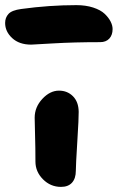

<svg xmlns="http://www.w3.org/2000/svg" viewBox="-67 -731 461 752"><path d="M55.2 -556.2Q8.3 -556.2 -19.3 -581.8Q-46.9 -607.4 -46.9 -641.1Q-46.9 -662.1 -33.7 -676.5Q-20.5 -690.9 16.1 -695.8Q126.5 -710.9 231.9 -710.9Q269 -710.9 298.1 -701.4Q327.1 -691.9 342.8 -677Q358.4 -662.1 366.2 -646.7Q374 -631.3 374 -617.2Q374 -593.8 361.1 -579.8Q348.1 -565.9 325.2 -565.9Q223.6 -565.9 140.6 -561Q57.6 -556.2 55.2 -556.2ZM171.9 1Q130.9 1 101.3 -28.8Q71.8 -58.6 71.8 -98.1Q71.8 -152.3 70.3 -202.1Q68.8 -252 68.8 -270Q68.8 -311.5 98.9 -343.8Q128.9 -376 164.1 -376Q196.8 -376 218.8 -354Q240.7 -332 241.2 -293Q241.7 -271 235.8 -177Q230 -83 230 -62Q230 -32.2 215.1 -15.6Q200.2 1 171.9 1Z"/></svg>

Font: Shantell Sans Irregular Bouncy
Style: Bold
Weight: 700
Designer: Stephen Nixon, Anya Danilova, Shantell Martin
Foundry: Arrow Type
Version: Version 1.006;[9816181b4]